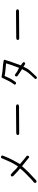

<svg xmlns="http://www.w3.org/2000/svg" viewBox="1602 -2360 795 4040"><g transform="rotate(-90 2000.0 -339.5)"><path d="M709.5 -124.5Q710.9 -124 714.6 -124Q718.3 -124 723.9 -125.7Q729.5 -127.4 734.9 -131.3L744.1 -148.4Q744.6 -151.9 744.6 -154.8Q744.6 -168.5 735.8 -178.2Q674.8 -223.6 568.4 -317.4Q667.5 -489.3 694.6 -553.5Q721.7 -617.7 747.6 -681.6Q748 -683.6 748 -685.1Q748 -699.2 739.7 -708L723.1 -716.3Q721.2 -716.8 719.7 -716.8Q705.6 -716.8 695.3 -709.5Q660.6 -622.6 619.6 -535.4Q578.6 -448.2 523.4 -365.7L519 -358.9L512.2 -363.3Q472.2 -389.2 439.9 -426.3Q409.7 -461.4 347.2 -510.7Q343.8 -511.2 340.3 -511.2Q327.1 -511.2 315.9 -503.4L308.1 -486.8Q307.6 -484.9 307.6 -483.4Q307.6 -469.2 315.4 -460Q434.1 -345.2 468.8 -320.3L475.6 -314.9Q455.6 -289.6 439.7 -271.2Q423.8 -252.9 406.2 -234.4Q372.1 -198.2 336.9 -165Q301.8 -131.8 257.6 -88.6Q213.4 -45.4 180.2 -22L172.4 -5.4Q171.9 -3.4 171.9 -2Q171.9 12.7 179.7 23.4Q189 30.8 201.2 32.7Q213.9 30.8 226.6 22.5Q409.2 -140.6 518.1 -268.1L523.4 -274.4Z M1823.7 -362.8Q1824.2 -364.7 1824.2 -368.7Q1824.2 -372.6 1822.5 -378.4Q1820.8 -384.3 1816.4 -389.6Q1797.9 -399.9 1787.1 -400.9Q1261.2 -397.5 1229 -396Q1206.5 -395 1188 -385.7L1180.2 -369.6Q1179.7 -367.7 1179.7 -366.2Q1179.7 -352.1 1187.5 -342.8Q1196.8 -335 1209.5 -333.5L1788.6 -337.4Q1802.7 -338.9 1815.9 -346.7Z M2678.7 -208Q2692.9 -208 2703.6 -215.3L2711.4 -231L2710 -249.5Q2684.1 -276.4 2651.4 -294.4L2645 -297.9Q2678.7 -384.8 2705.1 -463.6Q2731.4 -542.5 2757.8 -624Q2763.2 -635.7 2763.2 -643.1Q2763.2 -650.4 2759.3 -653.8Q2757.3 -656.2 2753.4 -658.2Q2675.3 -675.3 2592.5 -679.2Q2509.8 -683.1 2428.7 -700.7Q2414.6 -704.6 2406.2 -704.6Q2388.7 -704.6 2383.8 -691.9H2383.3Q2352.1 -625.5 2318.8 -559.1Q2286.1 -493.7 2240.7 -435.5Q2240.2 -433.6 2240.2 -431.2Q2240.2 -428.7 2241.2 -424.3Q2242.2 -415.5 2247.6 -407.7L2264.6 -399.9Q2266.6 -399.4 2268.6 -399.4Q2282.7 -399.4 2292 -407.2Q2349.6 -481.9 2373.5 -532.2Q2397.5 -582.5 2421.9 -640.1Q2490.2 -627.4 2552.7 -622.1Q2615.2 -616.7 2687.5 -609.9Q2665 -535.6 2643.6 -471.9Q2622.1 -408.2 2593.3 -337.4Q2549.8 -356.9 2523.4 -371.6Q2497.1 -386.2 2448.7 -422.9Q2445.3 -423.3 2440.9 -423.3Q2429.2 -423.3 2419.9 -415.5L2411.6 -398.9Q2411.1 -397 2411.1 -395.5Q2411.1 -381.3 2418.9 -372.1Q2462.9 -337.9 2494.9 -319.3Q2526.9 -300.8 2566.4 -272.9Q2541.5 -225.6 2518.1 -185.1Q2494.1 -144.5 2445.8 -91.8L2358.9 3.4Q2358.4 4.9 2358.4 5.9Q2358.4 20 2365.7 30.8L2381.3 38.6L2399.4 37.1Q2497.1 -62.5 2532.7 -104.5Q2568.4 -146 2582.8 -176Q2597.2 -206.1 2616.7 -243.2L2675.3 -208.5Q2677.2 -208 2678.7 -208Z M3823.7 -362.8Q3824.2 -364.7 3824.2 -368.7Q3824.2 -372.6 3822.5 -378.4Q3820.8 -384.3 3816.4 -389.6Q3797.9 -399.9 3787.1 -400.9Q3261.2 -397.5 3229 -396Q3206.5 -395 3188 -385.7L3180.2 -369.6Q3179.7 -367.7 3179.7 -366.2Q3179.7 -352.1 3187.5 -342.8Q3196.8 -335 3209.5 -333.5L3788.6 -337.4Q3802.7 -338.9 3815.9 -346.7Z"/></g></svg>

Font: NaikaiFont
Style: Light
Weight: 300
Version: Version 1.89